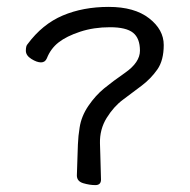

<svg xmlns="http://www.w3.org/2000/svg" viewBox="-20 -518 551 557"><path d="M271 -70 273 3Q273 19 256.5 19Q240 19 221.5 13.5Q203 8 203 -9L205 -70L206 -99Q207 -124 211 -148Q216 -181 236.5 -211Q257 -241 282 -261.5Q307 -282 343 -307Q386 -337 386 -371Q386 -407 366 -423Q346 -439 299 -439Q252 -439 212.5 -426Q173 -413 150 -395Q127 -377 116 -349Q111 -337 99 -337Q87 -337 71 -347Q55 -357 55 -371Q55 -385 60 -390Q103 -448 162 -473Q221 -498 295.5 -498Q370 -498 412.5 -465Q455 -432 455 -387.5Q455 -343 436.5 -316.5Q418 -290 391 -269.5Q364 -249 337 -229Q310 -209 289.5 -176Q269 -143 270 -102Z"/></svg>

Font: LXGW WenKai Lite
Style: Regular
Weight: 400
Designer: LXGW / Fontworks Inc.
Foundry: LXGW / Fontworks Inc.
Version: Version 1.511; March 25, 2025